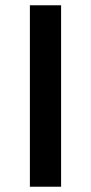

<svg xmlns="http://www.w3.org/2000/svg" viewBox="-20 -706 344 726"><path d="M93 0V-686H211V0Z"/></svg>

Font: Karla
Style: Bold
Weight: 700
Designer: Jonathan Pinhorn
Version: Version 2.004; ttfautohint (v1.8.4.7-5d5b);gftools[0.9.33]